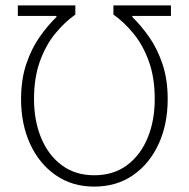

<svg xmlns="http://www.w3.org/2000/svg" viewBox="-20 -679 699 711"><path d="M613 -659V-620H470V-616Q502 -585 532 -542.5Q562 -500 581.5 -442.5Q601 -385 601 -312Q601 -219 567.5 -146Q534 -73 473 -30.5Q412 12 329 12Q247 12 186 -30.5Q125 -73 91.5 -146Q58 -219 58 -312Q58 -385 77.5 -442.5Q97 -500 127 -542.5Q157 -585 189 -616V-620H46V-659H259V-625Q219 -597 184 -554Q149 -511 127.5 -451Q106 -391 106 -312Q106 -232 132.5 -168Q159 -104 209 -67Q259 -30 329 -30Q400 -30 450 -67Q500 -104 526.5 -168Q553 -232 553 -312Q553 -391 531.5 -451Q510 -511 475 -554Q440 -597 400 -625V-659Z"/></svg>

Font: Source Sans 3 ExtraLight Light
Style: Regular
Weight: 300
Version: Version 3.052;hotconv 1.1.0;makeotfexe 2.6.0